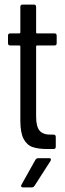

<svg xmlns="http://www.w3.org/2000/svg" viewBox="-20 -652 286 840"><path d="M69 -124V-449Q69 -453 65 -453H25Q15 -453 15 -463V-496Q15 -506 25 -506H65Q69 -506 69 -510V-622Q69 -632 79 -632H128Q138 -632 138 -622V-510Q138 -506 142 -506H218Q228 -506 228 -496V-463Q228 -453 218 -453H142Q138 -453 138 -449V-143Q138 -97 154 -79.5Q170 -62 204 -63H214Q224 -63 224 -53V-10Q224 0 214 0H189Q148 0 123 -8.5Q98 -17 83.5 -44Q69 -71 69 -124ZM74 156 135 47Q140 40 147 40H195Q201 40 202.5 43.5Q204 47 201 52L131 161Q126 168 119 168H81Q75 168 73 164.5Q71 161 74 156Z"/></svg>

Font: Barlow Condensed
Style: Regular
Weight: 400
Width: 3
Designer: Jeremy Tribby
Foundry: Tribby Type
Version: Version 1.500